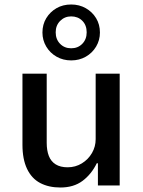

<svg xmlns="http://www.w3.org/2000/svg" viewBox="-20 -826 635 855"><path d="M249 9Q197 9 159 -11Q121 -31 100.5 -74Q80 -117 80 -181V-498H188V-190Q188 -156 197.5 -131.5Q207 -107 228 -94Q249 -81 281 -81Q316 -81 344.5 -98.5Q373 -116 389.5 -144.5Q406 -173 406 -206V-498H513V0H416V-99H411Q387 -50 347.5 -20.5Q308 9 249 9ZM297 -557Q261 -557 232 -573.5Q203 -590 186 -618.5Q169 -647 169 -681Q169 -717 186 -745Q203 -773 231.5 -789.5Q260 -806 297 -806Q333 -806 362 -789.5Q391 -773 408 -745Q425 -717 425 -681Q425 -647 408 -618.5Q391 -590 362 -573.5Q333 -557 297 -557ZM297 -611Q327 -611 346.5 -631Q366 -651 366 -682Q366 -714 346.5 -733.5Q327 -753 297 -753Q268 -753 248 -733Q228 -713 228 -682Q228 -651 247.5 -631Q267 -611 297 -611Z"/></svg>

Font: Nunito Sans 7pt SemiCondensed SemiBold
Style: Regular
Weight: 600
Width: 4
Designer: Vernon Adams
Foundry: Vernon Adams
Version: Version 3.101;gftools[0.9.27]